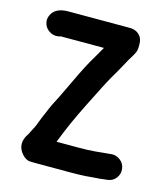

<svg xmlns="http://www.w3.org/2000/svg" viewBox="-107 -750 768 877"><g transform="rotate(15 277.5 -312.0)"><path d="M26 -584C31 -569 41 -558 56 -550C71 -542 87 -541 105 -547H308C297 -527 282 -502 264 -471C246 -440 215 -377 171 -283L148 -238C142 -227 138 -216 134 -207L122 -179C118 -170 113 -158 108 -144C103 -130 99 -121 97 -117C95 -113 91 -106 86 -96L77 -78C52 -43 52 -9 79 21C90 33 102 40 113 41C124 42 138 42 155 42H311C343 42 366 41 380 40C394 39 406 38 416 37C426 36 435 36 444 35C453 34 462 33 469 32L479 31C496 29 509 22 519 9C529 -4 533 -19 531 -35C529 -51 522 -64 509 -74C496 -84 482 -89 465 -87L455 -86C449 -85 442 -85 433 -84C424 -83 411 -82 392 -80C373 -78 346 -77 311 -77H210C211 -79 211 -81 213 -85C215 -89 218 -98 223 -110C228 -122 236 -143 250 -174C264 -205 280 -239 299 -277C318 -315 333 -345 345 -368C357 -391 367 -411 376 -426C385 -441 394 -456 402 -471L423 -509C429 -520 435 -531 441 -540C447 -549 452 -559 456 -568C460 -577 461 -591 460 -611C459 -631 450 -646 435 -656C426 -662 414 -666 399 -666H108C69 -666 43 -654 30 -629C22 -614 21 -599 26 -584Z"/></g></svg>

Font: AppleStorm
Style: Xbd
Weight: 800
Foundry: Cannot Into Space Fonts
Version: Version 1.01